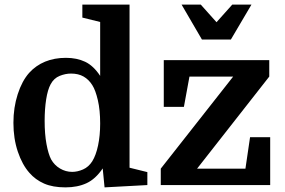

<svg xmlns="http://www.w3.org/2000/svg" viewBox="-20 -800 1234 830"><path d="M38 -269Q38 -335 56.5 -392.5Q75 -450 106 -485Q135 -517 175 -533.5Q215 -550 265 -550Q312 -550 348 -533Q384 -516 413 -472V-705L336 -724V-780H540V-75L617 -56V0L432 10L424 -72Q393 -26 354 -8Q315 10 263 10Q208 10 170.5 -6.5Q133 -23 107 -53Q76 -88 57 -144.5Q38 -201 38 -269ZM413 -266Q413 -324 403 -367Q393 -410 379 -432Q364 -456 341.5 -469Q319 -482 287 -482Q263 -482 238 -472Q213 -462 199 -436Q186 -412 179.5 -370Q173 -328 173 -278Q173 -220 181 -177Q189 -134 201 -111Q215 -86 239.5 -71.5Q264 -57 292 -57Q315 -57 339 -67.5Q363 -78 379 -103Q395 -129 404 -171.5Q413 -214 413 -266ZM1041 -71 1061 -207H1148V0H675V-71L988 -469H799L775 -338H688V-540H1144V-469L832 -71ZM978 -629 1067 -780H984L916 -704L848 -780H765L853 -629Z"/></svg>

Font: Domine
Style: Bold
Weight: 700
Designer: Pablo Impallari, Rodrigo Fuenzalida, Brenda Gallo
Foundry: Pablo Impallari, Rodrigo Fuenzalida, Brenda Gallo
Version: Version 2.000